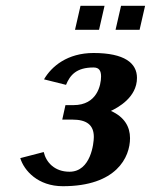

<svg xmlns="http://www.w3.org/2000/svg" viewBox="-20 -633 521 663"><path d="M398 -613 379 -530H462L481 -613ZM258 -613 239 -530H322L341 -613ZM429 -156C429 -195 410 -229 363 -250C386 -261 453 -296 453 -364C453 -415 410 -450 303 -450C213 -450 158 -404 132 -359L208 -340C222 -374 244 -400 303 -400C322 -400 329 -389 329 -369C329 -339 315 -270 234 -270H206L195 -220H230C280 -220 304 -201 304 -160C304 -139 294 -40 220 -40C168 -40 139 -73 131 -108L50 -87C63 -44 111 10 197 10C382 10 429 -90 429 -156Z"/></svg>

Font: Pfennig
Style: BoldItalic
Weight: 700
Italic angle: -13°
Version: Version 20100423